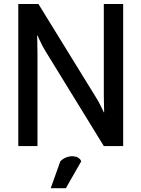

<svg xmlns="http://www.w3.org/2000/svg" viewBox="-20 -744 720 978"><path d="M607.4 0Q607.4 -180.7 607.4 -723.6Q582 -723.6 508.8 -723.6Q508.8 -609.4 508.8 -264.6Q508.8 -231.4 509.8 -201.2Q510.7 -171.9 510.7 -171.9Q510.7 -171.9 508.8 -171.9Q508.8 -171.9 496.1 -198.2Q483.4 -225.6 465.8 -252.9Q369.1 -410.2 175.8 -723.6Q150.4 -723.6 73.2 -723.6Q73.2 -543 73.2 0Q97.7 0 170.9 0Q170.9 -118.2 170.9 -471.7Q170.9 -504.9 169.9 -534.2Q168.9 -563.5 168.9 -563.5Q169.9 -563.5 170.9 -563.5Q170.9 -563.5 183.6 -536.1Q195.3 -509.8 212.9 -481.4Q311.5 -320.3 508.8 0Q533.2 0 607.4 0ZM393.6 78.1Q390.6 66.4 377.9 59.6Q374 56.6 371.1 54.7Q370.1 54.7 370.1 54.7Q369.1 54.7 369.1 54.7Q368.2 54.7 368.2 54.7Q368.2 54.7 367.2 54.7Q367.2 54.7 366.2 54.7Q357.4 51.8 347.7 51.8Q331.1 51.8 315.4 58.6Q298.8 65.4 287.1 78.1Q270.5 124 238.3 214.8Q256.8 214.8 315.4 214.8Q335 180.7 393.6 78.1Z"/></svg>

Font: DaxlinePro-Medium
Style: Medium
Weight: 400
Designer: Hans Reichel
Version: Version 7.502; 2006